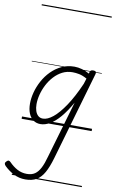

<svg xmlns="http://www.w3.org/2000/svg" viewBox="-224 -1069 982 1647"><g transform="rotate(10 267.5 -245.5)"><path d="M120 507Q67 507 21 484Q-25 461 -64 423Q-74 413 -75 403Q-76 393 -65 383Q-54 372 -46 373Q-38 374 -30 382Q5 418 43 438Q81 458 125 458Q168 458 195.5 439Q223 420 243 381Q263 342 279 282L424 -215Q379 -135 335 -83.5Q291 -32 248.5 -7.5Q206 17 166 17Q130 17 103.5 -2Q77 -21 62.5 -56.5Q48 -92 48 -141Q48 -188 61.5 -239.5Q75 -291 102 -341Q129 -391 168.5 -431Q208 -471 258.5 -495Q309 -519 370 -519Q401 -519 435.5 -509.5Q470 -500 500 -482L505 -497Q508 -507 514.5 -511Q521 -515 534 -515Q551 -515 556 -508Q561 -501 558 -489L334 285Q311 364 283.5 413Q256 462 217.5 484.5Q179 507 120 507ZM179 -33Q219 -33 267 -72Q315 -111 368 -190Q421 -269 473 -388L488 -436Q450 -457 419.5 -463Q389 -469 362 -469Q314 -469 274.5 -449Q235 -429 203 -394.5Q171 -360 149 -317.5Q127 -275 115.5 -230.5Q104 -186 104 -146Q104 -113 112.5 -87.5Q121 -62 137.5 -47.5Q154 -33 179 -33ZM0 478H610V488H0ZM0 -20H610V0H0ZM0 -505H610V-500H0ZM0 -998H610V-988H0Z"/></g></svg>

Font: Playwrite AU SA Guides
Style: Regular
Weight: 400
Designer: Veronika Burian, José Scaglione
Foundry: TypeTogether
Version: Version 1.003